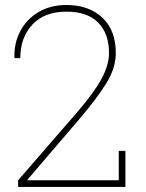

<svg xmlns="http://www.w3.org/2000/svg" viewBox="-20 -741 579 761"><path d="M51.8 0V-26.4L284.7 -294.9Q351.1 -371.6 381.6 -427.2Q412.1 -482.9 412.1 -530.3Q412.1 -607.9 369.1 -651.4Q326.2 -694.8 243.7 -694.8Q156.2 -694.8 108.4 -643.6Q60.5 -592.3 60.5 -510.7H38.1L37.1 -513.7Q35.6 -571.3 60.8 -618.4Q85.9 -665.5 133.1 -693.4Q180.2 -721.2 243.7 -721.2Q332 -721.2 385.5 -671.1Q439 -621.1 439 -530.3Q439 -471.2 400.6 -409.7Q362.3 -348.1 292.5 -266.6L88.9 -28.8L89.8 -26.4H450.7V-143.1H477.1V0Z"/></svg>

Font: Roboto Slab Thin
Style: Regular
Weight: 100
Designer: Google
Version: Version 2.000; ttfautohint (v1.8.1.43-b0c9)